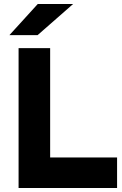

<svg xmlns="http://www.w3.org/2000/svg" viewBox="-20 -941 611 961"><path d="M73 0V-700H231V-153H566V0ZM27 -765 169 -921H346L168 -765Z"/></svg>

Font: Overpass Black
Style: Regular
Weight: 900
Designer: Delve Withrington, Dave Bailey, Thomas Jockin
Foundry: Delve Fonts LLC
Version: Version 4.000; ttfautohint (v1.8.3)